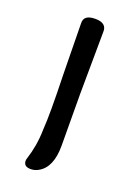

<svg xmlns="http://www.w3.org/2000/svg" viewBox="-122 -657 515 717"><g transform="rotate(20 135.5 -298.0)"><path d="M174 -568C175 -591 160 -603 130 -603C99 -603 84 -592 85 -569L88 -369C91 -259 91 -191 88 -150C87 -99 79 -62 69 -30C67 -25 66 -20 66 -16C66 -1 75 7 94 7C105 7 115 4 124 -1C157 -19 173 -57 173 -114C172 -245 172 -314 172 -321C172 -366 173 -449 174 -568Z"/></g></svg>

Font: GFS Ignacio
Style: Regular
Weight: 400
Designer: George D. Matthiopoulos
Foundry: George D. Matthiopoulos
Version: Version 1.000